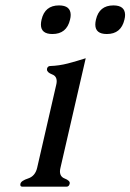

<svg xmlns="http://www.w3.org/2000/svg" viewBox="-20 -704 492 724"><path d="M202.6 -683.6Q246.1 -683.6 246.6 -647.9Q246.6 -639.6 244.1 -629.9Q231.4 -575.7 177.7 -575.7Q134.3 -575.7 134.3 -611.3Q134.3 -619.6 136.7 -629.9Q148.9 -683.6 202.6 -683.6ZM407.7 -683.6Q451.2 -683.6 451.7 -647.9Q451.7 -639.6 449.2 -629.9Q436.5 -575.7 382.8 -575.7Q339.4 -575.7 339.4 -611.3Q339.4 -619.6 341.8 -629.9Q354 -683.6 407.7 -683.6ZM208 -71.3Q206.1 -63.5 206.1 -57.6Q206.1 -38.1 223.1 -31.2Q245.6 -22.5 242.7 -11.2Q240.2 0 230.5 0H64.9Q56.6 0 56.6 -7.3Q56.6 -9.3 57.1 -11.2Q59.6 -22.5 86.4 -31.2Q112.8 -40 120.1 -71.3L191.9 -383.8Q193.8 -391.1 193.8 -397.5Q193.8 -417 176.8 -423.3Q156.7 -431.2 157.2 -441.9Q157.2 -443.4 157.2 -444.8Q159.7 -455.1 169.9 -455.1Q202.6 -456.1 236.3 -464.8Q269.5 -473.6 303.2 -484.4Z"/></svg>

Font: Caudex
Style: Italic
Weight: 400
Italic angle: -13°
Version: Version 1.04